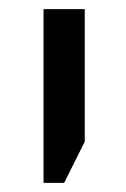

<svg xmlns="http://www.w3.org/2000/svg" viewBox="-20 -612 275 419"><path d="M75 -592H165V-303L120 -213H75Z"/></svg>

Font: Noto Sans Hebrew
Style: Regular
Weight: 400
Designer: Monotype Design Team
Foundry: Monotype Imaging Inc.
Version: Version 1.000